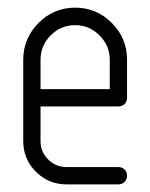

<svg xmlns="http://www.w3.org/2000/svg" viewBox="-20 -484 394 504"><path d="M41 -113.8V-327.1Q41 -383.3 81.1 -423.6Q121.1 -463.9 177.2 -463.9Q233.4 -463.9 273.4 -423.8Q313.5 -383.8 313.5 -327.1V-227.1Q313.5 -217.3 306.9 -210.9Q300.3 -204.6 291 -204.6H86.4V-113.8Q86.4 -85.4 106.4 -65.4Q126.5 -45.4 154.8 -45.4H291Q300.8 -45.4 307.1 -38.8Q313.5 -32.2 313.5 -22.7Q313.5 -13.2 306.9 -6.6Q300.3 0 291 0H154.8Q107.4 0 74.2 -33.2Q41 -66.4 41 -113.8ZM86.4 -250H268.1V-327.1Q268.1 -364.3 241.2 -391.1Q214.4 -418 177.2 -418Q140.1 -418 113.3 -391.4Q86.4 -364.7 86.4 -327.1Z"/></svg>

Font: OpenGost Type A TT
Style: Regular
Weight: 400
Version: Version 0.3